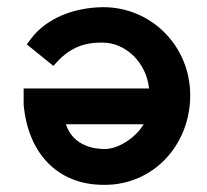

<svg xmlns="http://www.w3.org/2000/svg" viewBox="-20 -505 579 536"><path d="M381 -158C361 -124 314 -89 272 -89C247 -89 185 -95 164 -158ZM129 -321 139 -332C169 -365 207 -386 260 -386H267C331 -386 389 -330 396 -258H46V-213C58 -78 140 11 269 11H273C407 11 511 -99 511 -239C511 -376 403 -485 268 -485C185 -484 109 -454 65 -395L55 -381Z"/></svg>

Font: Mint Spirit No2
Style: Bold
Weight: 700
Designer: HARENDAL Hirwen
Foundry: Arkandis Digital Foundry.
Version: Version 1.004;FFEdit